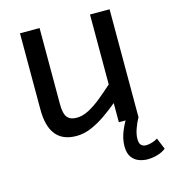

<svg xmlns="http://www.w3.org/2000/svg" viewBox="-113 -641 844 947"><g transform="rotate(-15 309.0 -168.0)"><path d="M215.5 11.5Q76.5 11.5 76.5 -160.5V-550H176.5V-160.5Q176.5 -112.5 191.8 -93.8Q207 -75 239.5 -75Q270 -75 302.2 -92Q334.5 -109 367.8 -136.2Q401 -163.5 434 -193V-550H534V0H434V-98Q403.5 -72.5 367.5 -47.2Q331.5 -22 293 -5.2Q254.5 11.5 215.5 11.5ZM524.5 213.5Q503.5 213.5 481.5 205.8Q459.5 198 444.8 178Q430 158 430 122Q430 83.5 447.2 42.8Q464.5 2 486.5 -28L534.5 0Q521 24 511 52.2Q501 80.5 501 103.5Q501 126.5 510.5 135.5Q520 144.5 535 144.5Q550.5 144.5 566.8 139.2Q583 134 594.5 126.5L618.5 184.5Q602 198 576 205.8Q550 213.5 524.5 213.5Z"/></g></svg>

Font: Junction Medium
Style: Regular
Weight: 500
Designer: Caroline Hadilaksono
Foundry: Caroline Hadilaksono, Tyler Finck, The League of Moveable Type
Version: Version 2.000; ttfautohint (v1.8.3)